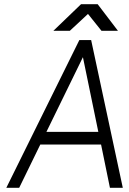

<svg xmlns="http://www.w3.org/2000/svg" viewBox="-20 -890 611 910"><path d="M233 -744H311L397 -824L461 -744H539L443 -870H364ZM200 -265 373 -619 446 -265ZM171 -205H459L501 0H562L412 -700H356L10 0H71Z"/></svg>

Font: Unageo
Style: Light-Italic
Weight: 300
Designer: Richard Sepsi
Foundry: Richard Sepsi
Version: Version 2.000